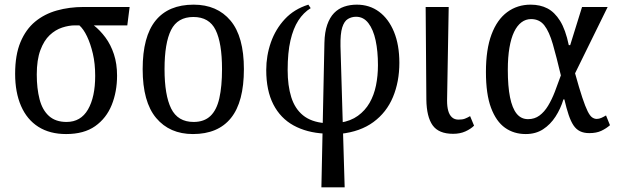

<svg xmlns="http://www.w3.org/2000/svg" viewBox="-20 -566 2657 825"><path d="M264 10Q194 10 145 -21Q96 -52 70.5 -110.5Q45 -169 45 -249Q45 -330 68 -385Q91 -440 131 -473Q171 -506 224.5 -521Q278 -536 339 -536H537L527 -457H383Q410 -436 433 -405Q456 -374 469.5 -333Q483 -292 483 -241Q483 -172 460 -115Q437 -58 389 -24Q341 10 264 10ZM266 -42Q327 -42 358 -95.5Q389 -149 389 -240Q389 -293 379 -335.5Q369 -378 354 -409.5Q339 -441 321 -457H302Q276 -457 247 -447.5Q218 -438 193.5 -415Q169 -392 153.5 -350.5Q138 -309 138 -246Q138 -186 150 -139.5Q162 -93 190.5 -67.5Q219 -42 266 -42Z M809 10Q709 10 651 -59Q593 -128 593 -269Q593 -409 648.5 -477.5Q704 -546 812 -546Q913 -546 970.5 -477.5Q1028 -409 1028 -269Q1028 -128 972.5 -59Q917 10 809 10ZM812 -42Q857 -42 884 -67.5Q911 -93 922.5 -144Q934 -195 934 -269Q934 -381 906.5 -437Q879 -493 811 -493Q743 -493 715 -437Q687 -381 687 -269Q687 -157 715.5 -99.5Q744 -42 812 -42Z M1361 239 1374 -382Q1375 -428 1386 -459.5Q1397 -491 1415.5 -510Q1434 -529 1459 -537.5Q1484 -546 1513 -546Q1568 -546 1609 -515.5Q1650 -485 1673 -429Q1696 -373 1696 -296Q1696 -215 1668.5 -149Q1641 -83 1584.5 -41.5Q1528 0 1443 9L1442 -39Q1487 -46 1518 -68.5Q1549 -91 1568 -124Q1587 -157 1595.5 -198.5Q1604 -240 1604 -286Q1604 -346 1594 -392.5Q1584 -439 1563 -466.5Q1542 -494 1510 -494Q1491 -494 1475 -484.5Q1459 -475 1450.5 -448Q1442 -421 1443 -367L1461 239ZM1374 8Q1298 4 1241.5 -27Q1185 -58 1154.5 -117.5Q1124 -177 1124 -265Q1124 -327 1144 -384Q1164 -441 1204 -484Q1244 -527 1305 -546L1315 -531Q1284 -512 1262 -478Q1240 -444 1228 -392Q1216 -340 1216 -265Q1216 -198 1231.5 -148.5Q1247 -99 1282 -70.5Q1317 -42 1375 -37Z M1927 9Q1865 9 1839 -27.5Q1813 -64 1812 -138L1809 -536H1908L1901 -134Q1901 -108 1906 -90Q1911 -72 1922 -62Q1933 -52 1950 -52Q1967 -52 1977.5 -56Q1988 -60 2000 -67L2017 -26Q2003 -12 1980 -1.5Q1957 9 1927 9Z M2239 10Q2188 10 2150 -17Q2112 -44 2090 -102.5Q2068 -161 2068 -257Q2068 -354 2092 -418Q2116 -482 2159.5 -514Q2203 -546 2260 -546Q2301 -546 2332 -530Q2363 -514 2386.5 -476.5Q2410 -439 2424 -372H2430L2481 -536H2591L2451 -251Q2469 -186 2482 -147Q2495 -108 2505 -88Q2515 -68 2524.5 -61.5Q2534 -55 2544 -55Q2554 -55 2564 -59.5Q2574 -64 2584 -70L2601 -28Q2585 -14 2564 -4Q2543 6 2512 6Q2489 6 2472.5 -2Q2456 -10 2444.5 -27Q2433 -44 2423.5 -72Q2414 -100 2405 -139H2401Q2389 -99 2367 -65Q2345 -31 2313.5 -10.5Q2282 10 2239 10ZM2249 -54Q2277 -54 2298 -69.5Q2319 -85 2335 -111.5Q2351 -138 2364 -171.5Q2377 -205 2390 -242Q2371 -322 2355.5 -376Q2340 -430 2319 -457Q2298 -484 2262 -484Q2239 -484 2220.5 -470Q2202 -456 2189 -429Q2176 -402 2169 -361Q2162 -320 2162 -266Q2162 -195 2171.5 -148Q2181 -101 2200 -77.5Q2219 -54 2249 -54Z"/></svg>

Font: Noto Serif SemiCondensed
Style: Regular
Weight: 400
Width: 4
Designer: Monotype Design Team
Foundry: Monotype Imaging Inc.
Version: Version 2.013